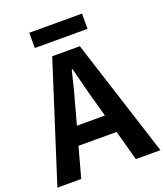

<svg xmlns="http://www.w3.org/2000/svg" viewBox="-167 -1027 975 1136"><g transform="rotate(-20 320.5 -459.0)"><path d="M252 -386C274 -463 296 -547 315 -628H320C341 -548 361 -463 384 -386L406 -305H230ZM-4 0H146L198 -190H438L490 0H645L407 -741H233ZM153 -822H485V-918H153Z"/></g></svg>

Font: Source Han Sans CN
Style: Bold
Weight: 700
Designer: Ryoko NISHIZUKA 西塚涼子 (kana, bopomofo & ideographs); Paul D. Hunt (Latin, Greek & Cyrillic); Sandoll Communications 산돌커뮤니
Foundry: Adobe
Version: Version 2.001;hotconv 1.0.107;makeotfexe 2.5.65593